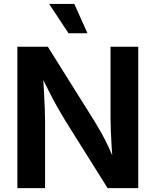

<svg xmlns="http://www.w3.org/2000/svg" viewBox="-20 -968 801 988"><path d="M69.3 0V-727.5H226.1L466.8 -343.3Q483.4 -316.4 501.5 -284.2Q519.5 -252 538.3 -212.2Q557.1 -172.4 575.7 -123.5H561Q557.6 -164.1 554.7 -208.7Q551.8 -253.4 550.3 -293.7Q548.8 -334 548.8 -362.3V-727.5H691.4V0H533.7L315.9 -347.2Q293.9 -383.3 274.4 -418Q254.9 -452.6 233.4 -495.4Q211.9 -538.1 181.6 -597.7H200.2Q203.6 -544.9 206.3 -496.8Q209 -448.7 210.4 -410.4Q211.9 -372.1 211.9 -347.7V0ZM332.5 -796.9 232.9 -947.8H362.3L430.2 -796.9Z"/></svg>

Font: Inter Cardless
Style: Bold
Weight: 700
Designer: Rasmus Andersson
Foundry: rsms
Version: Version 4.001;git-9221beed3